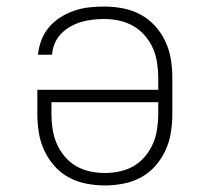

<svg xmlns="http://www.w3.org/2000/svg" viewBox="-20 -558 640 586"><path d="M300 8Q272 8 243.5 2.5Q215 -3 190 -16.5Q165 -30 146 -51.5Q127 -73 115 -99Q103 -125 98.5 -153.5Q94 -182 94 -210V-284H463V-320Q463 -343 459.5 -366Q456 -389 447 -410Q438 -431 422.5 -449Q407 -467 387 -478.5Q367 -490 344.5 -495Q322 -500 298 -500Q281 -500 263 -498Q245 -496 228 -491Q211 -486 195 -477Q179 -468 166.5 -455Q154 -442 147 -425.5Q140 -409 139 -391H96Q98 -414 106.5 -436Q115 -458 130 -475.5Q145 -493 165 -505.5Q185 -518 207 -525.5Q229 -533 252 -535.5Q275 -538 298 -538Q327 -538 355.5 -532.5Q384 -527 409 -513.5Q434 -500 453.5 -478.5Q473 -457 485 -431Q497 -405 501.5 -377Q506 -349 506 -320V-210Q506 -182 501.5 -153.5Q497 -125 485 -99Q473 -73 454 -51.5Q435 -30 410 -16.5Q385 -3 356.5 2.5Q328 8 300 8ZM300 -30Q323 -30 346 -35Q369 -40 388.5 -51.5Q408 -63 423 -81Q438 -99 447 -120Q456 -141 459.5 -164Q463 -187 463 -210V-246H137V-210Q137 -187 140.5 -164Q144 -141 153 -120Q162 -99 177 -81Q192 -63 211.5 -51.5Q231 -40 254 -35Q277 -30 300 -30Z"/></svg>

Font: Iosevka Slab XLtEx
Style: Regular
Weight: 200
Width: 7
Monospace: yes
Designer: Belleve Invis
Foundry: Belleve Invis
Version: Version 11.1.0; ttfautohint (v1.8.3)